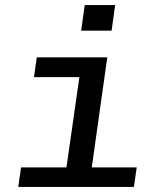

<svg xmlns="http://www.w3.org/2000/svg" viewBox="-20 -737 640 757"><path d="M231 0 293 -433H114L125 -511H403L331 0ZM52 0 63 -77H519L508 0ZM300 -616 314 -717H434L420 -616Z"/></svg>

Font: Chivo Mono
Style: Italic
Weight: 400
Italic angle: -8.05°
Monospace: yes
Version: Version 1.008